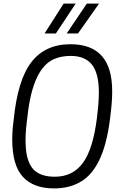

<svg xmlns="http://www.w3.org/2000/svg" viewBox="-20 -1037 689 1068"><path d="M531 -851ZM414 -851H351L463 -1017H531ZM291 -851H228L334 -1017H401ZM280 11Q167 11 107.5 -53Q48 -117 48 -262Q48 -311 56 -370Q78 -593 155 -692Q232 -791 372 -791Q604 -791 604 -531Q604 -472 596 -410Q580 -256 540 -163.5Q500 -71 435.5 -30Q371 11 280 11ZM285 -54Q384 -54 440.5 -130Q497 -206 519 -379Q530 -469 530 -521Q530 -630 491 -678Q452 -726 374 -726Q322 -726 282 -709Q162 -658 133 -391Q122 -309 122 -260L123 -227Q127 -138 165 -96Q203 -54 285 -54Z"/></svg>

Font: Tanohe Sans
Style: Italic
Weight: 400
Designer: Village Type and Design LLC & Cristiano Sobral
Foundry: Cooper Hewitt Smithsonian Design Museum
Version: Version 1.00;September 29, 2021;FontCreator 13.0.0.2655 64-b